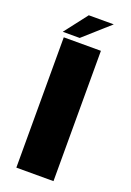

<svg xmlns="http://www.w3.org/2000/svg" viewBox="-140 -770 559 821"><g transform="rotate(20 139.5 -359.0)"><path d="M47.1 0H216.1V-593H47.1ZM34.9 -613.7H112L229.1 -718.1H115.4Z"/></g></svg>

Font: Anybody Thin
Style: Regular
Weight: 100
Designer: Tyler Finck
Foundry: Etcetera Type Company
Version: Version 1.114;gftools[0.9.25]